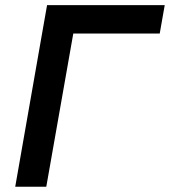

<svg xmlns="http://www.w3.org/2000/svg" viewBox="-20 -713 649 733"><path d="M38.1 0 140.6 -585 159.7 -693.4H608.9L589.8 -585H259.8L156.7 0Z"/></svg>

Font: Cascadia Code PL SemiBold
Style: Italic
Weight: 600
Italic angle: -10°
Monospace: yes
Designer: Aaron Bell
Foundry: Saja Typeworks
Version: Version 2404.023; ttfautohint (v1.8.4)